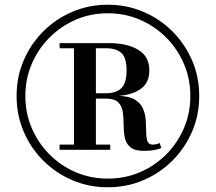

<svg xmlns="http://www.w3.org/2000/svg" viewBox="-20 -780 910 810"><path d="M50 -375Q50 -455 79.8 -524.8Q109.5 -594.5 162.5 -647.5Q215.5 -700.5 285.2 -730.2Q355 -760 435 -760Q515 -760 584.8 -730.2Q654.5 -700.5 707.5 -647.5Q760.5 -594.5 790.5 -524.8Q820.5 -455 820.5 -375Q820.5 -295 790.5 -225.2Q760.5 -155.5 707.5 -102.5Q654.5 -49.5 584.8 -19.8Q515 10 435 10Q355 10 285.2 -19.8Q215.5 -49.5 162.5 -102.5Q109.5 -155.5 79.8 -225.2Q50 -295 50 -375ZM87 -375Q87 -302.5 114 -239.5Q141 -176.5 188.8 -128.5Q236.5 -80.5 299.5 -53.5Q362.5 -26.5 435 -26.5Q507.5 -26.5 570.5 -53.5Q633.5 -80.5 681.2 -128.5Q729 -176.5 756 -239.5Q783 -302.5 783 -375Q783 -447.5 756 -510.5Q729 -573.5 681.2 -621.5Q633.5 -669.5 570.5 -696.8Q507.5 -724 435 -724Q362.5 -724 299.5 -696.8Q236.5 -669.5 188.8 -621.5Q141 -573.5 114 -510.5Q87 -447.5 87 -375ZM231.5 -170H292V-576.5H231.5V-598H441.5Q516 -598 563 -570Q610 -542 610 -483Q610 -432.5 576.2 -406.8Q542.5 -381 481.5 -375.5Q526.5 -374 550.5 -358.8Q574.5 -343.5 584 -320.2Q593.5 -297 595 -271Q596.5 -245 596.8 -222Q597 -199 602 -184.5Q607 -170 624.5 -170Q634 -170 640.5 -172Q647 -174 653.5 -176.5L660.5 -155.5Q653.5 -151.5 633.8 -147.5Q614 -143.5 588.5 -143.5Q547.5 -143.5 529.2 -159.5Q511 -175.5 506.2 -200.5Q501.5 -225.5 501.5 -253.8Q501.5 -282 498 -307.2Q494.5 -332.5 479 -348.2Q463.5 -364 426.5 -364H384.5V-170H445V-148H231.5ZM426.5 -576.5H384.5V-386.5H426.5Q469.5 -386.5 491.8 -408Q514 -429.5 514 -483.5Q514 -537 491.8 -556.8Q469.5 -576.5 426.5 -576.5Z"/></svg>

Font: Bodoni* 06pt
Style: Bold
Weight: 700
Version: Version 2.3